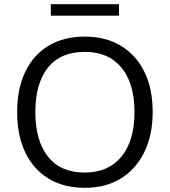

<svg xmlns="http://www.w3.org/2000/svg" viewBox="-20 -889 812 918"><path d="M62 -353Q62 -464 100.5 -545Q139 -626 211.5 -670Q284 -714 386 -714Q485 -714 558 -670Q631 -626 670.5 -545.5Q710 -465 710 -354Q710 -243 670 -161.5Q630 -80 557.5 -35.5Q485 9 386 9Q284 9 211.5 -35.5Q139 -80 100.5 -161Q62 -242 62 -353ZM149 -353Q149 -217 209 -140.5Q269 -64 386 -64Q498 -64 560.5 -140Q623 -216 623 -353Q623 -490 561 -565.5Q499 -641 386 -641Q269 -641 209 -565.5Q149 -490 149 -353ZM223 -814V-869H549V-814Z"/></svg>

Font: Mulish
Style: Regular
Weight: 400
Designer: Vernon Adams
Foundry: Vernon Adams
Version: Version 3.603; ttfautohint (v1.8.3)